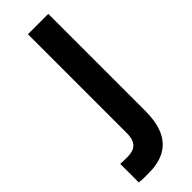

<svg xmlns="http://www.w3.org/2000/svg" viewBox="-239 -716 734 734"><g transform="rotate(-45 128.0 -349.0)"><path d="M10 0C29 3 43 2 63 2C146 2 221 -34 221 -174V-700H111V-166C111 -111 83 -99 48 -99C36 -99 22 -99 10 -100Z"/></g></svg>

Font: Bebas Neue
Style: Bold
Weight: 700
Designer: Ryoichi Tsunekawa
Foundry: Ryoichi Tsunekawa
Version: Version 1.300